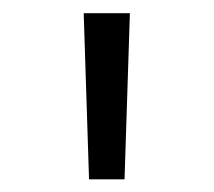

<svg xmlns="http://www.w3.org/2000/svg" viewBox="-20 -748 332 298"><path d="M118.2 -469.7H173.3L181.6 -727.5H109.9Z"/></svg>

Font: Raveo Light
Style: Regular
Weight: 300
Designer: Jakub Foglar, Rasmus Andersson (Inter)
Foundry: Jakubfoglar.com
Version: Version 1.100;Glyphs 3.2.3 (3260)